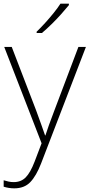

<svg xmlns="http://www.w3.org/2000/svg" viewBox="-23 -786 489 1048"><path d="M0 -530H41L174 -184Q191 -138 203 -104Q215 -70 223 -47H225Q232 -69 244 -103Q256 -137 273 -181L405 -530H446L201 107Q175 174 142.5 208Q110 242 55 242Q25 242 -3 233V198Q11 202 23.5 205Q36 208 52 208Q92 208 117.5 182Q143 156 166 96L204 -4ZM353 -758Q336 -737 311.5 -709.5Q287 -682 259 -654.5Q231 -627 206 -606H177V-613Q198 -633 223 -660.5Q248 -688 270.5 -716Q293 -744 307 -766H353Z"/></svg>

Font: Noto Sans ExtraLight
Style: Regular
Weight: 200
Designer: Monotype Design Team
Foundry: Monotype Imaging Inc.
Version: Version 2.007